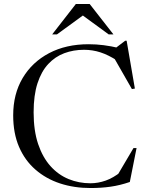

<svg xmlns="http://www.w3.org/2000/svg" viewBox="-20 -938 744 968"><path d="M436 -14Q474.5 -14 512.8 -27.5Q551 -41 590 -72L569.5 -50L653 -191.5H668.5L634.5 -20.5Q585 -3.5 537.8 3.2Q490.5 10 436.5 10Q353.5 10 282.8 -13.2Q212 -36.5 158.8 -82.8Q105.5 -129 76 -197.5Q46.5 -266 46.5 -356.5Q46.5 -464 94.2 -544.5Q142 -625 227.5 -670Q313 -715 426.5 -715Q465.5 -715 502.5 -710.2Q539.5 -705.5 581.5 -695.5L555 -690L611 -732.5H618.5L660 -491.5L645 -489L551.5 -652.5L571.5 -632Q526.5 -661 486.5 -674Q446.5 -687 403.5 -687Q350.5 -687 304.2 -669.8Q258 -652.5 223.2 -615.2Q188.5 -578 169 -518Q149.5 -458 149.5 -371.5Q149.5 -279.5 172.2 -212Q195 -144.5 234.5 -100.5Q274 -56.5 325.8 -35.2Q377.5 -14 436 -14ZM381 -872H414.5L267 -764.5H243L362.5 -918H432L552 -764.5H528Z"/></svg>

Font: Newsreader 60pt
Style: Regular
Weight: 400
Designer: Hugues Gentile
Foundry: Production Type
Version: Version 1.003